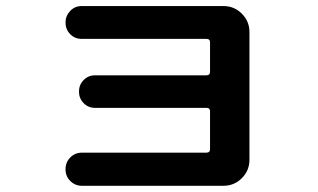

<svg xmlns="http://www.w3.org/2000/svg" viewBox="-20 -594 1040 628"><path d="M655.3 -94.7Q667 -94.7 667 -106.4V-230.5Q667 -241.2 655.3 -241.2H291Q268.6 -241.2 253.4 -256.8Q238.3 -272.5 238.3 -294.4Q238.3 -316.4 253.4 -332Q268.6 -347.7 291 -347.7H655.3Q667 -347.7 667 -359.4V-456.1Q667 -466.8 655.3 -466.8H247.1Q224.6 -466.8 209.5 -482.4Q194.3 -498 194.3 -520Q194.3 -542 209.5 -558.1Q224.6 -574.2 247.1 -574.2H710.9Q746.1 -574.2 771 -549.3Q795.9 -524.4 795.9 -489.3V-71.3Q795.9 -36.1 771 -11.2Q746.1 13.7 710.9 13.7H248Q225.6 13.7 210 -2Q194.3 -17.6 194.3 -40Q194.3 -63.5 210 -79.1Q225.6 -94.7 248 -94.7Z"/></svg>

Font: Rounded-X Mgen+ 1m bold
Style: Bold
Weight: 700
Designer: [Source Han Sans]
Ryoko NISHIZUKA  (kana & ideographs); Paul D. Hunt (Latin, Greek & Cyrillic); Wenlong ZHANG  (bopomofo
Version: Version 1.059.20150602